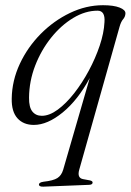

<svg xmlns="http://www.w3.org/2000/svg" viewBox="-20 -471 502 737"><path d="M146.5 245.5Q129.5 246 129.5 237Q129.5 234 133.2 231Q137 228 147.5 226.5Q184.5 222.5 200.2 212.5Q216 202.5 222.5 180.5L324.5 -171.5Q279 -87 220.5 -39.2Q162 8.5 110 8.5Q70 8.5 47 -17Q24 -42.5 25 -92.5Q26 -161.5 56 -225.8Q86 -290 136.2 -340.8Q186.5 -391.5 248.5 -421.2Q310.5 -451 375.5 -451Q416 -451 439 -442Q462 -433 461.5 -419.5Q461 -407 452.8 -397.5Q444.5 -388 439 -368.5L284 181Q275.5 212 298.5 216.5L325.5 221.5Q335.5 224 335.5 229.5Q335.5 238 322 238.5ZM91.5 -96Q91 -59.5 104.2 -43Q117.5 -26.5 140.5 -26.5Q169.5 -26.5 201.8 -50.2Q234 -74 264.8 -113.2Q295.5 -152.5 321 -200Q346.5 -247.5 362.8 -296Q379 -344.5 381 -385.5Q384.5 -430 354.5 -430Q307.5 -430 261 -402Q214.5 -374 176.2 -326.2Q138 -278.5 115 -219Q92 -159.5 91.5 -96Z"/></svg>

Font: Fraunces 72pt S000 Light
Style: Italic
Weight: 300
Italic angle: -16°
Version: Version 1.000; ttfautohint (v1.8.3)